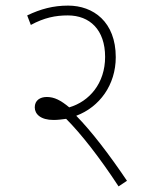

<svg xmlns="http://www.w3.org/2000/svg" viewBox="-20 -652 540 685"><path d="M433 -7C371 -99 307 -183 252 -239C335 -270 393 -349 393 -448C393 -574 313 -632 223 -632C170 -632 125 -620 77 -597L90 -563C138 -589 178 -597 222 -597C300 -597 355 -546 355 -449C355 -355 299 -290 227 -269C197 -294 174 -306 147 -306C123 -306 104 -294 104 -269C104 -245 125 -224 171 -224C186 -224 201 -226 216 -228C268 -176 335 -91 403 13Z"/></svg>

Font: Noto Sans SemiCondensed ExtraLight
Style: Italic
Weight: 200
Width: 4
Italic angle: -12°
Designer: Monotype Design Team
Foundry: Monotype Imaging Inc.
Version: Version 2.013